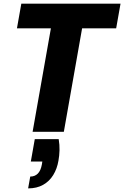

<svg xmlns="http://www.w3.org/2000/svg" viewBox="-20 -722 680 1052"><path d="M170.6 40.2H301.6Q306.8 71.9 306.1 101.4Q305.3 130.9 300.3 158.2Q292.8 202.9 271.6 237.2Q250.4 271.6 216 290.9Q181.6 310.2 134.1 310.2L145.7 245.4Q171.2 245.4 187.3 229Q203.4 212.7 209.5 178.8L211.9 163.1H148.9ZM72.9 -566.9 96.8 -701.9H640.4L616.5 -566.9H429.9L329.8 0H158.7L258.9 -566.9Z"/></svg>

Font: Poppins Variable
Style: Italic
Weight: 100
Italic angle: -10°
Designer: Jonny Pinhorn
Foundry: Indian Type Foundry
Version: Version 6.000